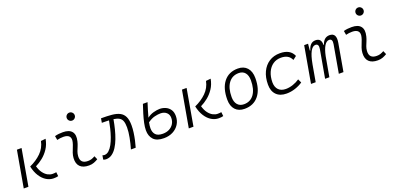

<svg xmlns="http://www.w3.org/2000/svg" viewBox="5 -1649 5264 2562"><g transform="rotate(-20 2636.5 -367.5)"><path d="M462.4 9.8Q409.7 9.8 361.1 -19.3Q312.5 -48.3 275.6 -105.2Q238.8 -162.1 220.2 -246.1Q316.4 -289.1 384.5 -355.5Q452.6 -421.9 472.2 -517.1L540.5 -523.9Q525.9 -445.3 487.1 -387Q448.2 -328.6 397.2 -287.8Q346.2 -247.1 294.4 -222.2Q311.5 -161.6 340.3 -124Q369.1 -86.4 402.8 -68.8Q436.5 -51.3 468.8 -51.3Q502.4 -51.3 521.5 -55.7L527.8 2.4Q514.2 6.3 497.8 8.1Q481.4 9.8 462.4 9.8ZM39.6 0 130.9 -517.6H196.8L106 0Z M1073.2 -81.1 1094.7 -31.2Q1066.9 -14.2 1036.1 -2.2Q1005.4 9.8 965.3 9.8Q880.9 9.8 839.4 -31.7Q797.9 -73.2 802.7 -153.3Q805.2 -189.9 816.9 -224.6Q828.6 -259.3 842.5 -292Q856.4 -324.7 863.8 -355Q877.9 -410.2 853.5 -438.5Q829.1 -466.8 770.5 -466.8Q724.1 -466.8 681.2 -455.6L670.9 -513.7Q699.7 -522 728.5 -524.7Q757.3 -527.3 786.1 -527.3Q875 -527.3 912.4 -480.7Q949.7 -434.1 927.7 -345.2Q919.4 -310.5 906.5 -280.5Q893.6 -250.5 882.6 -221.2Q871.6 -191.9 869.1 -157.7Q861.8 -51.3 971.2 -51.3Q1000 -51.3 1021.7 -58.1Q1043.5 -64.9 1073.2 -81.1ZM956.5 -630.4Q933.1 -630.4 916.5 -647Q899.9 -663.6 899.9 -687Q899.9 -710.4 916.5 -727.1Q933.1 -743.7 956.5 -743.7Q980 -743.7 996.6 -727.1Q1013.2 -710.4 1013.2 -687Q1013.2 -663.6 996.6 -647Q980 -630.4 956.5 -630.4Z M1561.5 0Q1583.5 -74.7 1598.6 -153.6Q1613.8 -232.4 1613.8 -295.4Q1613.8 -350.6 1601.8 -384.3Q1589.8 -418 1560.8 -435.3Q1531.7 -452.6 1481 -460L1480.5 -456.5Q1469.2 -391.6 1452.6 -325.4Q1436 -259.3 1413.3 -199.2Q1390.6 -139.2 1360.6 -92Q1330.6 -44.9 1292.5 -17.6Q1254.4 9.8 1207 9.8Q1198.2 9.8 1187.7 7.8Q1177.2 5.9 1167.5 0.5L1177.7 -57.1Q1189 -53.7 1194.6 -52.5Q1200.2 -51.3 1205.1 -51.3Q1239.7 -51.3 1269 -77.6Q1298.3 -104 1322.3 -147.9Q1346.2 -191.9 1365 -246.1Q1383.8 -300.3 1397.2 -356.9Q1410.6 -413.6 1419.4 -463.9V-464.8Q1397.5 -465.8 1372.3 -466.3Q1347.2 -466.8 1318.4 -466.8L1328.6 -527.3Q1416 -527.8 1481.7 -521.5Q1547.4 -515.1 1591.6 -492.7Q1635.7 -470.2 1657.7 -424.1Q1679.7 -377.9 1679.7 -298.8Q1679.7 -251.5 1672.4 -198.5Q1665 -145.5 1653.6 -94.2Q1642.1 -43 1629.4 0Z M2029.3 9.8Q1928.2 9.8 1882.3 -39.6Q1836.4 -88.9 1836.4 -170.9Q1836.4 -215.3 1848.4 -272.2Q1860.4 -329.1 1879.6 -392.3Q1898.9 -455.6 1919.9 -517.6H1985.8Q1968.8 -464.8 1953.4 -414.1Q1938 -363.3 1926.3 -318.4Q1966.8 -350.6 2017.3 -364.3Q2067.9 -377.9 2105.5 -377.9Q2149.4 -377.9 2188.7 -360.6Q2228 -343.3 2252.9 -307.4Q2277.8 -271.5 2277.8 -215.3Q2277.8 -149.9 2245.6 -98.9Q2213.4 -47.9 2157.2 -19Q2101.1 9.8 2029.3 9.8ZM1912.6 -257.8Q1907.7 -234.9 1905.3 -214.1Q1902.8 -193.4 1902.8 -176.3Q1902.8 -118.2 1933.8 -84.7Q1964.8 -51.3 2035.6 -51.3Q2087.9 -51.3 2127.7 -72Q2167.5 -92.8 2189.7 -129.4Q2211.9 -166 2211.9 -212.4Q2211.9 -260.7 2179.4 -289.3Q2147 -317.9 2095.2 -317.9Q2059.1 -317.9 2012.2 -306.6Q1965.3 -295.4 1912.6 -257.8Z M2806.2 9.8Q2753.4 9.8 2704.8 -19.3Q2656.2 -48.3 2619.4 -105.2Q2582.5 -162.1 2564 -246.1Q2660.2 -289.1 2728.3 -355.5Q2796.4 -421.9 2815.9 -517.1L2884.3 -523.9Q2869.6 -445.3 2830.8 -387Q2792 -328.6 2741 -287.8Q2689.9 -247.1 2638.2 -222.2Q2655.3 -161.6 2684.1 -124Q2712.9 -86.4 2746.6 -68.8Q2780.3 -51.3 2812.5 -51.3Q2846.2 -51.3 2865.2 -55.7L2871.6 2.4Q2857.9 6.3 2841.6 8.1Q2825.2 9.8 2806.2 9.8ZM2383.3 0 2474.6 -517.6H2540.5L2449.7 0Z M3174.8 9.8Q3090.8 9.8 3043.7 -41.5Q2996.6 -92.8 2996.6 -184.1Q2996.6 -346.2 3068.8 -436.8Q3141.1 -527.3 3269.5 -527.3Q3353.5 -527.3 3400.6 -474.9Q3447.8 -422.4 3447.8 -328.6Q3447.8 -168.9 3375.5 -79.6Q3303.2 9.8 3174.8 9.8ZM3187.5 -50.8Q3279.3 -50.8 3330.6 -122.1Q3381.8 -193.4 3381.8 -320.3Q3381.8 -389.2 3350.1 -427.7Q3318.4 -466.3 3260.7 -466.3Q3168 -466.3 3115.5 -395.3Q3063 -324.2 3063 -197.3Q3063 -128.4 3095.7 -89.6Q3128.4 -50.8 3187.5 -50.8Z M3781.7 -51.3Q3832.5 -51.3 3884 -68.8Q3935.5 -86.4 3978 -115.7L4002.4 -63Q3955.1 -30.3 3894.5 -10.3Q3834 9.8 3770.5 9.8Q3678.2 9.8 3627 -42Q3575.7 -93.8 3575.7 -186.5Q3575.7 -289.6 3611.8 -366Q3647.9 -442.4 3713.4 -484.9Q3778.8 -527.3 3866.7 -527.3Q4013.2 -527.3 4058.1 -419.9L4007.8 -380.9Q3986.3 -426.8 3949.7 -446.5Q3913.1 -466.3 3859.4 -466.3Q3793.9 -466.3 3745.1 -432.4Q3696.3 -398.4 3669.2 -337.4Q3642.1 -276.4 3641.6 -194.3Q3642.6 -126.5 3679.2 -88.9Q3715.8 -51.3 3781.7 -51.3Z M4265.1 -517.6 4256.3 -422.9H4263.2Q4292 -527.3 4372.6 -527.3Q4455.6 -527.3 4453.1 -432.6H4460Q4490.7 -527.3 4572.3 -527.3Q4672.4 -527.3 4648.4 -390.6L4579.6 0H4513.7L4583 -394.5Q4596.2 -469.7 4545.9 -469.7Q4507.8 -469.7 4478.3 -421.9Q4448.7 -374 4429.7 -282.7L4379.4 0H4318.8L4388.7 -394.5Q4401.9 -469.7 4351.1 -469.7Q4310.1 -469.7 4279.1 -411.6Q4248 -353.5 4228 -242.7V-244.1L4185.1 0H4118.7L4210 -517.6Z M5174.8 -81.1 5196.3 -31.2Q5168.5 -14.2 5137.7 -2.2Q5106.9 9.8 5066.9 9.8Q4982.4 9.8 4940.9 -31.7Q4899.4 -73.2 4904.3 -153.3Q4906.7 -189.9 4918.5 -224.6Q4930.2 -259.3 4944.1 -292Q4958 -324.7 4965.3 -355Q4979.5 -410.2 4955.1 -438.5Q4930.7 -466.8 4872.1 -466.8Q4825.7 -466.8 4782.7 -455.6L4772.5 -513.7Q4801.3 -522 4830.1 -524.7Q4858.9 -527.3 4887.7 -527.3Q4976.6 -527.3 5013.9 -480.7Q5051.3 -434.1 5029.3 -345.2Q5021 -310.5 5008.1 -280.5Q4995.1 -250.5 4984.1 -221.2Q4973.1 -191.9 4970.7 -157.7Q4963.4 -51.3 5072.8 -51.3Q5101.6 -51.3 5123.3 -58.1Q5145 -64.9 5174.8 -81.1ZM5058.1 -630.4Q5034.7 -630.4 5018.1 -647Q5001.5 -663.6 5001.5 -687Q5001.5 -710.4 5018.1 -727.1Q5034.7 -743.7 5058.1 -743.7Q5081.5 -743.7 5098.1 -727.1Q5114.7 -710.4 5114.7 -687Q5114.7 -663.6 5098.1 -647Q5081.5 -630.4 5058.1 -630.4Z"/></g></svg>

Font: Cascadia Code Light
Style: Italic
Weight: 300
Italic angle: -10°
Monospace: yes
Designer: Aaron Bell
Foundry: Saja Typeworks
Version: Version 2404.023; ttfautohint (v1.8.4)